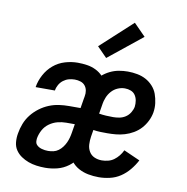

<svg xmlns="http://www.w3.org/2000/svg" viewBox="-85 -852 920 943"><g transform="rotate(10 375.0 -381.0)"><path d="M201 8Q179 8 157.5 5Q136 2 117 -5Q98 -12 81 -23.5Q64 -35 52.5 -52Q41 -69 39 -91Q37 -113 41 -135Q45 -160 54.5 -184.5Q64 -209 80.5 -230Q97 -251 119 -267.5Q141 -284 165.5 -294Q190 -304 215 -307.5Q240 -311 265 -311H322L332 -371Q335 -386 332.5 -400Q330 -414 321.5 -424.5Q313 -435 299 -439.5Q285 -444 270 -444Q255 -444 240.5 -440Q226 -436 213.5 -426.5Q201 -417 193 -403Q185 -389 183 -374H87V-375Q92 -406 108 -436Q124 -466 149.5 -487.5Q175 -509 207 -518.5Q239 -528 270 -528Q294 -528 317 -524.5Q340 -521 360.5 -511Q381 -501 396 -485Q411 -469 420 -448.5Q429 -428 429.5 -404.5Q430 -381 426 -357L388 -127H386Q376 -99 359 -72Q342 -45 316.5 -26Q291 -7 261 0.5Q231 8 201 8ZM201 -76Q214 -76 227.5 -79Q241 -82 252.5 -90.5Q264 -99 272.5 -110.5Q281 -122 286.5 -134Q292 -146 295.5 -159Q299 -172 301 -185L308 -228H265Q244 -228 222.5 -222.5Q201 -217 182 -203.5Q163 -190 152 -170Q141 -150 137 -128Q136 -120 136.5 -111.5Q137 -103 142 -97Q147 -91 153.5 -87Q160 -83 168.5 -80.5Q177 -78 185 -77Q193 -76 201 -76ZM469 8Q441 8 415.5 3Q390 -2 368 -14Q346 -26 330.5 -46Q315 -66 307 -90Q299 -114 299 -141Q299 -168 303 -195L330 -360Q334 -383 341 -405Q348 -427 361 -447Q374 -467 392 -483Q410 -499 431.5 -509.5Q453 -520 475.5 -524Q498 -528 520 -528Q544 -528 567.5 -523.5Q591 -519 610.5 -508.5Q630 -498 645.5 -481Q661 -464 668.5 -443Q676 -422 679 -398.5Q682 -375 678 -351Q674 -329 663.5 -308Q653 -287 637.5 -270Q622 -253 601.5 -241Q581 -229 559 -222.5Q537 -216 515.5 -214Q494 -212 472 -212Q455 -212 437.5 -212.5Q420 -213 402 -216L397 -181Q394 -162 395 -142.5Q396 -123 405.5 -107Q415 -91 432 -83.5Q449 -76 469 -76Q484 -76 500 -80Q516 -84 529 -93.5Q542 -103 552.5 -116Q563 -129 570 -144L651 -108Q638 -83 619 -60Q600 -37 576 -21Q552 -5 523.5 1.5Q495 8 469 8ZM487 -295Q502 -295 518 -298Q534 -301 548 -310Q562 -319 571 -333.5Q580 -348 583 -363Q585 -379 582.5 -394Q580 -409 572 -421Q564 -433 550 -438.5Q536 -444 520 -444Q502 -444 484.5 -436.5Q467 -429 454 -414.5Q441 -400 434 -382.5Q427 -365 424 -347L416 -300Q434 -297 451.5 -296Q469 -295 487 -295ZM403 -575 354 -625 512 -770 571 -710Z"/></g></svg>

Font: Iosevka Custom Medium
Style: Italic
Weight: 500
Italic angle: -9°
Designer: Belleve Invis
Foundry: Belleve Invis
Version: Version 27.0.1